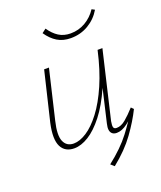

<svg xmlns="http://www.w3.org/2000/svg" viewBox="-140 -693 783 935"><g transform="rotate(-20 251.5 -225.5)"><path d="M292 153 274 137Q346 81 389 24.5Q432 -32 462 -85L475 -77Q448 -22 405 37.5Q362 97 292 153ZM137 4Q114 4 97 -5.5Q80 -15 70.5 -34Q61 -53 60.5 -82.5Q60 -112 69 -153L130 -408H155L95 -154Q78 -84 92 -51.5Q106 -19 143 -19Q174 -19 210.5 -42.5Q247 -66 284 -114.5Q321 -163 353 -236.5Q385 -310 407 -408H425Q400 -301 365.5 -223.5Q331 -146 291.5 -95.5Q252 -45 212.5 -20.5Q173 4 137 4ZM357 4Q343 4 334.5 -3Q326 -10 324 -23Q322 -36 327 -56L409 -408H432L350 -59Q346 -37 349 -28Q352 -19 365 -19Q388 -19 411.5 -38.5Q435 -58 463 -89L475 -77Q442 -40 413 -18Q384 4 357 4ZM305 -506Q265 -506 235.5 -524Q206 -542 183 -576L204 -592Q225 -561 251 -544.5Q277 -528 312 -528Q354 -528 389 -548.5Q424 -569 447 -604L462 -596Q438 -555 397 -530.5Q356 -506 305 -506Z"/></g></svg>

Font: Ysabeau Office Thin
Style: Italic
Weight: 250
Italic angle: -12°
Designer: Christian Thalmann (Catharsis Fonts)
Version: Version 2.001;gftools[0.9.30]; featfreeze: tnum,lnum,ss02